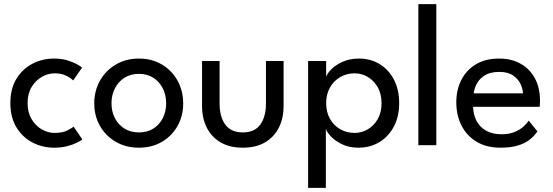

<svg xmlns="http://www.w3.org/2000/svg" viewBox="-20 -708 2696 936"><path d="M246 -60Q285 -60 309 -72.5Q333 -85 339 -90.5L381.5 -28Q376.5 -23.5 357.8 -13.8Q339 -4 309.8 4Q280.5 12 243.5 12Q187 12 138.5 -13.2Q90 -38.5 60.2 -87Q30.5 -135.5 30.5 -205.5Q30.5 -276 60.2 -324.2Q90 -372.5 138.5 -397.5Q187 -422.5 243.5 -422.5Q280 -422.5 308.5 -413.8Q337 -405 355.5 -394.5Q374 -384 380 -378.5L337 -316Q333 -320 321.8 -328.2Q310.5 -336.5 291.5 -343.5Q272.5 -350.5 246 -350.5Q214 -350.5 183.8 -333.2Q153.5 -316 134 -283.5Q114.5 -251 114.5 -205.5Q114.5 -160 134 -127.2Q153.5 -94.5 183.8 -77.2Q214 -60 246 -60Z M657.5 12Q594 12 544.8 -16.5Q495.5 -45 467.5 -93.8Q439.5 -142.5 439.5 -204Q439.5 -265.5 467.5 -315Q495.5 -364.5 544.8 -393.5Q594 -422.5 657.5 -422.5Q720.5 -422.5 769.2 -393.5Q818 -364.5 845.5 -315Q873 -265.5 873 -204Q873 -142.5 845.5 -93.8Q818 -45 769.2 -16.5Q720.5 12 657.5 12ZM657.5 -62.5Q697.5 -62.5 727.2 -81Q757 -99.5 773.5 -131.8Q790 -164 790 -204.5Q790 -245 773.5 -277.5Q757 -310 727.2 -329Q697.5 -348 657.5 -348Q617 -348 587 -329Q557 -310 540.2 -277.5Q523.5 -245 523.5 -204.5Q523.5 -164 540.2 -131.8Q557 -99.5 587 -81Q617 -62.5 657.5 -62.5Z M1050.5 -203.5Q1050.5 -139 1078.2 -100.8Q1106 -62.5 1163.5 -62.5Q1221.5 -62.5 1249 -100.8Q1276.5 -139 1276.5 -203.5V-410.5H1362.5V-191.5Q1362.5 -131.5 1339.2 -85.5Q1316 -39.5 1271.8 -13.8Q1227.5 12 1163.5 12Q1100 12 1055.8 -13.8Q1011.5 -39.5 988.2 -85.5Q965 -131.5 965 -191.5V-410.5H1050.5Z M1568.5 208H1482V-410.5H1570V-333.5Q1574.5 -349 1595 -370Q1615.5 -391 1650.2 -406.8Q1685 -422.5 1730 -422.5Q1787 -422.5 1831.2 -395.2Q1875.5 -368 1900.8 -319.2Q1926 -270.5 1926 -205Q1926 -139.5 1900 -90.8Q1874 -42 1829.2 -15Q1784.5 12 1727 12Q1680.5 12 1645.8 -5.5Q1611 -23 1591.2 -45Q1571.5 -67 1568.5 -80ZM1840 -205Q1840 -249.5 1821.8 -282Q1803.5 -314.5 1773.5 -332.5Q1743.5 -350.5 1708.5 -350.5Q1670 -350.5 1638.5 -332.2Q1607 -314 1588.5 -281.2Q1570 -248.5 1570 -205Q1570 -161.5 1588.5 -128.8Q1607 -96 1638.5 -78Q1670 -60 1708.5 -60Q1743.5 -60 1773.5 -77.8Q1803.5 -95.5 1821.8 -128Q1840 -160.5 1840 -205Z M2107 0H2019.5V-688H2107Z M2286.5 -187.5Q2287 -150.5 2302.5 -120Q2318 -89.5 2348.8 -71.5Q2379.5 -53.5 2424.5 -53.5Q2462.5 -53.5 2489.2 -64.8Q2516 -76 2533 -91.8Q2550 -107.5 2557.5 -120L2600 -67.5Q2583.5 -43.5 2559.8 -25.5Q2536 -7.5 2502 2.2Q2468 12 2419 12Q2353 12 2304.8 -16.2Q2256.5 -44.5 2230.5 -94.8Q2204.5 -145 2204.5 -210Q2204.5 -270 2229 -318.2Q2253.5 -366.5 2300.2 -394.5Q2347 -422.5 2413 -422.5Q2473.5 -422.5 2518.2 -397.2Q2563 -372 2587.8 -326Q2612.5 -280 2612.5 -216Q2612.5 -212 2612 -201.8Q2611.5 -191.5 2611 -187.5ZM2529.5 -253Q2529 -273.5 2517.8 -298Q2506.5 -322.5 2481.5 -340Q2456.5 -357.5 2414 -357.5Q2370 -357.5 2343.2 -340.5Q2316.5 -323.5 2304 -299.2Q2291.5 -275 2289.5 -253Z"/></svg>

Font: League Spartan Thin
Style: Regular
Weight: 400
Version: Version 2.002